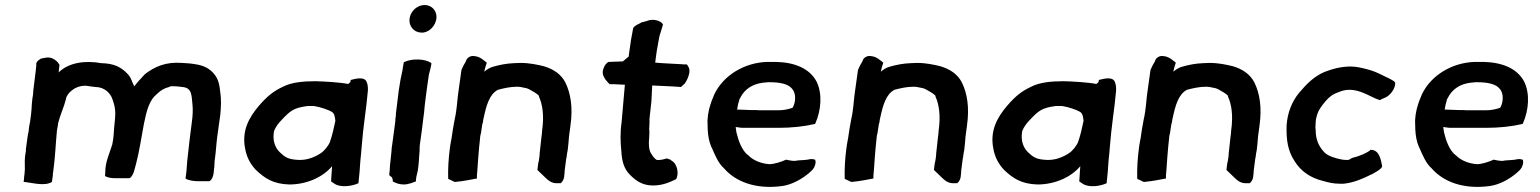

<svg xmlns="http://www.w3.org/2000/svg" viewBox="-20 -736 6143 766"><path d="M123 -457C120 -434 117 -409 114 -384C113 -376 112 -370 112 -360L109 -341L107 -321C106 -308 106 -294 104 -281L100 -250C97 -237 95 -225 94 -211C92 -204 91 -196 90 -190L83 -139C84 -136 83 -131 82 -126L80 -113C77 -88 81 -66 78 -44C77 -34 75 -23 75 -14L74 -10H79C108 -7 158 8 187 -10L191 -37C190 -40 191 -44 192 -49C200 -105 202 -161 207 -214C208 -221 210 -230 211 -237L212 -245C220 -278 235 -308 243 -340V-341C245 -354 256 -367 265 -374C276 -384 297 -394 319 -394C330 -394 339 -391 350 -390C353 -390 356 -390 359 -389H360C396 -389 421 -365 429 -339C435 -322 440 -305 440 -283L439 -264C437 -242 434 -215 433 -194L431 -177C430 -171 429 -168 428 -160C418 -126 399 -89 400 -47L399 -34C409 -27 425 -25 441 -25H496L499 -26C515 -40 517 -64 523 -83C536 -132 544 -189 554 -241C565 -296 576 -337 606 -361H607V-362C621 -375 634 -384 655 -389H656V-390C659 -392 664 -392 669 -392C682 -392 694 -391 706 -389H707C746 -386 744 -357 748 -318C750 -299 749 -273 745 -246L737 -183C733 -153 731 -124 727 -94C725 -75 725 -57 722 -38L720 -24C731 -16 753 -13 773 -13H815C824 -17 830 -30 832 -43L833 -53C835 -65 836 -81 836 -92L838 -107C842 -136 843 -164 847 -193L859 -279C862 -311 863 -341 859 -366C856 -396 852 -419 835 -440C817 -462 794 -475 758 -480C741 -483 724 -484 706 -485C641 -490 597 -470 558 -440L557 -439C542 -422 531 -412 516 -392L514 -394V-395C505 -412 505 -423 491 -439C464 -469 434 -483 384 -484C319 -496 253 -486 214 -447C215 -458 216 -464 217 -475V-477V-478C210 -489 204 -496 189 -503C174 -510 157 -505 143 -502H142V-501C131 -496 122 -485 125 -477Z M958 -143C964 -109 979 -81 1001 -58C1036 -25 1069 -2 1134 0C1205 0 1269 -30 1305 -73C1303 -54 1303 -39 1301 -15V-12L1316 -2C1341 13 1384 7 1410 -5L1413 -35C1414 -48 1416 -61 1416 -72L1418 -98C1420 -112 1421 -130 1423 -152C1427 -198 1429 -217 1435 -264C1440 -304 1444 -331 1447 -367C1449 -382 1448 -399 1442 -411C1432 -431 1399 -422 1379 -417L1378 -409C1374 -405 1372 -403 1369 -401C1333 -408 1275 -411 1238 -412C1192 -412 1143 -408 1109 -390C1070 -372 1045 -351 1013 -314C972 -266 944 -213 958 -143ZM1072 -204C1073 -209 1073 -213 1074 -215C1080 -229 1089 -243 1105 -259C1139 -295 1153 -306 1207 -313C1219 -313 1232 -314 1238 -312C1257 -309 1291 -298 1305 -289C1315 -282 1316 -269 1318 -254C1313 -229 1305 -194 1296 -169C1290 -154 1273 -133 1260 -125C1241 -112 1210 -98 1179 -98H1171C1131 -100 1119 -107 1096 -129C1079 -145 1068 -172 1072 -204Z M1571 -376C1568 -355 1564 -316 1561 -295C1560 -287 1559 -282 1559 -272C1558 -266 1557 -261 1557 -251L1545 -161C1544 -152 1542 -145 1542 -134C1540 -118 1538 -91 1536 -77C1536 -66 1534 -51 1533 -40V-37L1544 -28C1545 -26 1546 -22 1547 -17V-12C1559 -6 1572 0 1590 0C1610 0 1624 -7 1639 -12L1640 -23C1641 -34 1645 -44 1647 -56L1649 -72C1651 -84 1651 -97 1652 -109L1654 -134V-135C1654 -144 1654 -151 1655 -159L1663 -216C1665 -231 1667 -250 1669 -265L1672 -288C1674 -316 1680 -359 1684 -389C1685 -395 1691 -438 1691 -438C1694 -450 1699 -467 1701 -481V-484L1700 -485C1677 -501 1626 -504 1594 -489L1591 -488L1589 -476C1588 -471 1587 -466 1586 -457C1580 -432 1575 -404 1571 -376ZM1614 -662C1610 -632 1631 -607 1660 -606H1668C1695 -609 1717 -634 1721 -661C1725 -691 1704 -716 1674 -716C1645 -716 1618 -692 1614 -662Z M1775 -146C1769 -102 1767 -61 1768 -24L1769 -22L1786 -14C1791 -11 1795 -9 1803 -11C1828 -13 1861 -20 1883 -24C1882 -32 1883 -43 1884 -51C1887 -94 1890 -138 1895 -182L1896 -193C1897 -196 1898 -202 1899 -206C1900 -217 1903 -228 1904 -239C1904 -242 1905 -243 1906 -245L1908 -258C1908 -260 1909 -263 1910 -267C1920 -315 1933 -361 1967 -378C1991 -384 2015 -390 2043 -390C2053 -390 2058 -389 2066 -387L2081 -384C2090 -382 2137 -355 2130 -351C2145 -319 2151 -273 2143 -217C2143 -207 2141 -197 2140 -188C2137 -166 2136 -145 2133 -124V-123C2133 -116 2132 -110 2131 -103C2130 -96 2129 -90 2127 -83L2124 -58L2153 -30C2165 -19 2179 -3 2206 -5H2217C2234 -20 2231 -38 2233 -57L2239 -103C2241 -109 2241 -116 2242 -122L2245 -138C2247 -156 2249 -173 2250 -191L2256 -236C2266 -307 2257 -364 2235 -408C2218 -440 2189 -460 2149 -472C2123 -478 2093 -485 2057 -485C2048 -485 2039 -484 2031 -484C2001 -483 1972 -477 1948 -470C1935 -467 1923 -459 1912 -450C1915 -463 1918 -476 1922 -486C1910 -495 1896 -510 1874 -512C1855 -516 1841 -503 1839 -492L1838 -490C1832 -481 1826 -469 1821 -457L1809 -371C1805 -344 1804 -320 1800 -293L1797 -274L1795 -265C1793 -251 1789 -236 1787 -221L1784 -201C1782 -183 1777 -164 1775 -146Z M2389 -466C2374 -434 2402 -412 2412 -400H2430C2443 -400 2459 -398 2473 -398C2468 -349 2465 -299 2460 -249C2454 -207 2455 -169 2459 -132C2461 -92 2470 -62 2493 -39C2514 -18 2540 4 2585 4C2624 4 2652 -9 2677 -21C2691 -43 2680 -84 2662 -93L2653 -100H2652C2648 -101 2644 -102 2641 -104H2640C2633 -102 2616 -96 2600 -98C2591 -103 2584 -113 2577 -125C2569 -136 2567 -163 2570 -188C2570 -199 2572 -209 2570 -220L2571 -241C2572 -248 2571 -254 2571 -260L2573 -279C2575 -295 2577 -317 2579 -333V-334C2579 -339 2582 -395 2582 -395C2616 -393 2660 -392 2695 -389H2697L2712 -403C2720 -414 2727 -429 2730 -445C2733 -462 2726 -472 2720 -479H2718C2711 -479 2705 -479 2697 -480H2696C2666 -482 2627 -483 2597 -486H2594L2597 -510C2599 -525 2601 -539 2604 -554C2608 -573 2610 -594 2616 -608L2625 -638C2620 -652 2586 -664 2560 -652L2537 -646V-645C2527 -640 2512 -634 2507 -625L2506 -623C2500 -595 2495 -563 2491 -532L2488 -510C2481 -504 2474 -499 2465 -491C2445 -491 2427 -489 2410 -489H2408C2401 -486 2392 -476 2389 -466Z M2803 -239C2803 -215 2805 -188 2812 -166C2814 -159 2817 -154 2819 -147H2820V-146C2833 -117 2845 -85 2869 -64C2914 -12 2994 21 3102 6C3142 0 3181 -23 3208 -46C3215 -52 3223 -59 3228 -68C3235 -82 3235 -92 3232 -99C3226 -101 3219 -102 3212 -101C3195 -97 3185 -98 3164 -96H3163C3150 -93 3145 -94 3131 -96L3116 -99C3099 -91 3069 -81 3050 -81C3015 -83 2982 -98 2965 -117H2964C2940 -136 2926 -174 2918 -208C2917 -214 2916 -220 2915 -229H2918C2928 -228 2933 -226 2945 -226H3086C3137 -226 3186 -231 3229 -241L3232 -242L3233 -244C3256 -296 3262 -363 3237 -412C3209 -463 3151 -487 3077 -489H3040C2951 -486 2867 -437 2830 -360C2827 -351 2822 -342 2819 -333L2814 -318C2806 -294 2801 -262 2803 -239ZM2920 -299C2920 -300 2922 -303 2922 -304V-306C2923 -315 2926 -327 2929 -335V-336C2929 -339 2931 -341 2933 -345C2950 -380 2982 -401 3024 -406C3030 -407 3034 -407 3044 -408H3049C3090 -408 3124 -402 3140 -382C3157 -364 3155 -327 3142 -306C3124 -300 3107 -296 3085 -296H3017C3009 -296 3003 -296 2995 -297H2974C2956 -297 2939 -299 2920 -299Z M3357 -146C3351 -102 3349 -61 3350 -24L3351 -22L3368 -14C3373 -11 3377 -9 3385 -11C3410 -13 3443 -20 3465 -24C3464 -32 3465 -43 3466 -51C3469 -94 3472 -138 3477 -182L3478 -193C3479 -196 3480 -202 3481 -206C3482 -217 3485 -228 3486 -239C3486 -242 3487 -243 3488 -245L3490 -258C3490 -260 3491 -263 3492 -267C3502 -315 3515 -361 3549 -378C3573 -384 3597 -390 3625 -390C3635 -390 3640 -389 3648 -387L3663 -384C3672 -382 3719 -355 3712 -351C3727 -319 3733 -273 3725 -217C3725 -207 3723 -197 3722 -188C3719 -166 3718 -145 3715 -124V-123C3715 -116 3714 -110 3713 -103C3712 -96 3711 -90 3709 -83L3706 -58L3735 -30C3747 -19 3761 -3 3788 -5H3799C3816 -20 3813 -38 3815 -57L3821 -103C3823 -109 3823 -116 3824 -122L3827 -138C3829 -156 3831 -173 3832 -191L3838 -236C3848 -307 3839 -364 3817 -408C3800 -440 3771 -460 3731 -472C3705 -478 3675 -485 3639 -485C3630 -485 3621 -484 3613 -484C3583 -483 3554 -477 3530 -470C3517 -467 3505 -459 3494 -450C3497 -463 3500 -476 3504 -486C3492 -495 3478 -510 3456 -512C3437 -516 3423 -503 3421 -492L3420 -490C3414 -481 3408 -469 3403 -457L3391 -371C3387 -344 3386 -320 3382 -293L3379 -274L3377 -265C3375 -251 3371 -236 3369 -221L3366 -201C3364 -183 3359 -164 3357 -146Z M3943 -143C3949 -109 3964 -81 3986 -58C4021 -25 4054 -2 4119 0C4190 0 4254 -30 4290 -73C4288 -54 4288 -39 4286 -15V-12L4301 -2C4326 13 4369 7 4395 -5L4398 -35C4399 -48 4401 -61 4401 -72L4403 -98C4405 -112 4406 -130 4408 -152C4412 -198 4414 -217 4420 -264C4425 -304 4429 -331 4432 -367C4434 -382 4433 -399 4427 -411C4417 -431 4384 -422 4364 -417L4363 -409C4359 -405 4357 -403 4354 -401C4318 -408 4260 -411 4223 -412C4177 -412 4128 -408 4094 -390C4055 -372 4030 -351 3998 -314C3957 -266 3929 -213 3943 -143ZM4057 -204C4058 -209 4058 -213 4059 -215C4065 -229 4074 -243 4090 -259C4124 -295 4138 -306 4192 -313C4204 -313 4217 -314 4223 -312C4242 -309 4276 -298 4290 -289C4300 -282 4301 -269 4303 -254C4298 -229 4290 -194 4281 -169C4275 -154 4258 -133 4245 -125C4226 -112 4195 -98 4164 -98H4156C4116 -100 4104 -107 4081 -129C4064 -145 4053 -172 4057 -204Z M4524 -146C4518 -102 4516 -61 4517 -24L4518 -22L4535 -14C4540 -11 4544 -9 4552 -11C4577 -13 4610 -20 4632 -24C4631 -32 4632 -43 4633 -51C4636 -94 4639 -138 4644 -182L4645 -193C4646 -196 4647 -202 4648 -206C4649 -217 4652 -228 4653 -239C4653 -242 4654 -243 4655 -245L4657 -258C4657 -260 4658 -263 4659 -267C4669 -315 4682 -361 4716 -378C4740 -384 4764 -390 4792 -390C4802 -390 4807 -389 4815 -387L4830 -384C4839 -382 4886 -355 4879 -351C4894 -319 4900 -273 4892 -217C4892 -207 4890 -197 4889 -188C4886 -166 4885 -145 4882 -124V-123C4882 -116 4881 -110 4880 -103C4879 -96 4878 -90 4876 -83L4873 -58L4902 -30C4914 -19 4928 -3 4955 -5H4966C4983 -20 4980 -38 4982 -57L4988 -103C4990 -109 4990 -116 4991 -122L4994 -138C4996 -156 4998 -173 4999 -191L5005 -236C5015 -307 5006 -364 4984 -408C4967 -440 4938 -460 4898 -472C4872 -478 4842 -485 4806 -485C4797 -485 4788 -484 4780 -484C4750 -483 4721 -477 4697 -470C4684 -467 4672 -459 4661 -450C4664 -463 4667 -476 4671 -486C4659 -495 4645 -510 4623 -512C4604 -516 4590 -503 4588 -492L4587 -490C4581 -481 4575 -469 4570 -457L4558 -371C4554 -344 4553 -320 4549 -293L4546 -274L4544 -265C4542 -251 4538 -236 4536 -221L4533 -201C4531 -183 4526 -164 4524 -146Z M5113 -236C5111 -175 5119 -132 5145 -93C5168 -55 5207 -26 5259 -14C5280 -8 5299 -3 5326 -3H5340C5382 -7 5421 -25 5451 -40H5452C5471 -51 5488 -59 5494 -71V-74C5490 -96 5483 -138 5451 -138H5446L5445 -135C5432 -126 5405 -113 5375 -106H5374C5369 -102 5362 -98 5357 -98H5348C5343 -98 5337 -99 5331 -100C5306 -105 5279 -113 5264 -128C5242 -151 5229 -178 5229 -217L5228 -227C5229 -233 5228 -243 5229 -249L5230 -259C5233 -275 5238 -291 5247 -304C5258 -321 5275 -342 5290 -353C5300 -361 5316 -367 5330 -372C5393 -394 5449 -346 5484 -337L5485 -336C5491 -341 5499 -343 5505 -346C5525 -353 5549 -384 5546 -407C5542 -412 5536 -416 5526 -421C5510 -428 5491 -439 5467 -449C5450 -456 5424 -463 5403 -467C5365 -475 5321 -469 5281 -455C5235 -441 5201 -410 5172 -376C5144 -347 5122 -304 5115 -255Z M5626 -239C5626 -215 5628 -188 5635 -166C5637 -159 5640 -154 5642 -147H5643V-146C5656 -117 5668 -85 5692 -64C5737 -12 5817 21 5925 6C5965 0 6004 -23 6031 -46C6038 -52 6046 -59 6051 -68C6058 -82 6058 -92 6055 -99C6049 -101 6042 -102 6035 -101C6018 -97 6008 -98 5987 -96H5986C5973 -93 5968 -94 5954 -96L5939 -99C5922 -91 5892 -81 5873 -81C5838 -83 5805 -98 5788 -117H5787C5763 -136 5749 -174 5741 -208C5740 -214 5739 -220 5738 -229H5741C5751 -228 5756 -226 5768 -226H5909C5960 -226 6009 -231 6052 -241L6055 -242L6056 -244C6079 -296 6085 -363 6060 -412C6032 -463 5974 -487 5900 -489H5863C5774 -486 5690 -437 5653 -360C5650 -351 5645 -342 5642 -333L5637 -318C5629 -294 5624 -262 5626 -239ZM5743 -299C5743 -300 5745 -303 5745 -304V-306C5746 -315 5749 -327 5752 -335V-336C5752 -339 5754 -341 5756 -345C5773 -380 5805 -401 5847 -406C5853 -407 5857 -407 5867 -408H5872C5913 -408 5947 -402 5963 -382C5980 -364 5978 -327 5965 -306C5947 -300 5930 -296 5908 -296H5840C5832 -296 5826 -296 5818 -297H5797C5779 -297 5762 -299 5743 -299Z"/></svg>

Font: Hussar Pisanka
Style: SbdKur
Weight: 600
Designer: Robert Jablonski
Foundry: Cannot Into Space Fonts
Version: Version 1.070